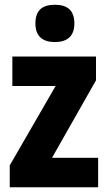

<svg xmlns="http://www.w3.org/2000/svg" viewBox="-20 -788 454 808"><path d="M211 -768C158 -768 129 -745 129 -689C129 -635 160 -611 211 -611C262 -611 293 -635 293 -689C293 -744 264 -768 211 -768ZM393 0V-124H199L384 -450V-550H32V-426H214L21 -92V0Z"/></svg>

Font: Noto Sans Myanmar UI Condensed ExtraBold
Style: Regular
Weight: 800
Width: 3
Designer: Monotype Design Team
Foundry: Monotype Imaging Inc.
Version: Version 2.103